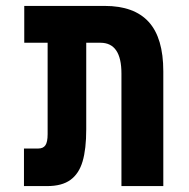

<svg xmlns="http://www.w3.org/2000/svg" viewBox="-20 -629 640 649"><path d="M319.5 -484.5H271.5V-192Q271.5 -125 259.2 -83.5Q247 -42 218.2 -21Q189.5 0 139.5 0H61V-127H109.5Q126 -127 133.5 -138Q141 -149 141 -175.5V-484.5H62V-609H334Q433.5 -609 482.8 -554.8Q532 -500.5 532 -388V0H390.5V-380.5Q390.5 -484.5 319.5 -484.5Z"/></svg>

Font: JuliaMono ExtraBold
Style: Regular
Weight: 800
Monospace: yes
Designer: cormullion
Foundry: corm
Version: Version 0.055; ttfautohint (v1.8.4)